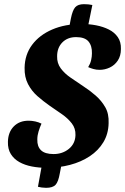

<svg xmlns="http://www.w3.org/2000/svg" viewBox="-20 -784 601 921"><path d="M203 21Q166 21 132.5 14.5Q99 8 73 -6.5Q47 -21 32 -45Q17 -69 18 -104Q19 -150 46 -177.5Q73 -205 117 -205Q133 -205 149 -201.5Q165 -198 179 -191Q171 -173 165 -153.5Q159 -134 159 -115Q158 -81 177 -63Q196 -45 237 -45Q280 -45 310.5 -70Q341 -95 342 -136Q343 -168 324.5 -192Q306 -216 277.5 -236Q249 -256 218 -277Q188 -298 160 -322.5Q132 -347 114.5 -380.5Q97 -414 98 -459Q99 -522 134 -569Q169 -616 230.5 -642.5Q292 -669 372 -669Q408 -669 441.5 -662.5Q475 -656 502 -642.5Q529 -629 545 -606Q561 -583 560 -549Q560 -516 545 -493.5Q530 -471 506.5 -460Q483 -449 458 -449Q442 -449 428 -453Q414 -457 403 -462Q413 -478 417 -495Q421 -512 421 -528Q422 -564 404.5 -585Q387 -606 345 -606Q304 -606 279 -580.5Q254 -555 254 -514Q253 -481 271.5 -456Q290 -431 319.5 -411Q349 -391 380 -370Q411 -350 439 -325.5Q467 -301 485 -269.5Q503 -238 501 -193Q500 -142 476 -102Q452 -62 410.5 -34.5Q369 -7 315.5 7Q262 21 203 21ZM201 117Q192 117 180.5 115.5Q169 114 162 112L182 2L276 1L267 47Q260 88 246.5 102.5Q233 117 201 117ZM311 -648 320 -695Q328 -735 341 -749.5Q354 -764 383 -764Q394 -764 404 -763Q414 -762 423 -760L401 -652Z"/></svg>

Font: Sansita Swashed Light SemiBold
Style: Regular
Weight: 600
Version: Version 1.003